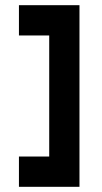

<svg xmlns="http://www.w3.org/2000/svg" viewBox="-20 -720 392 740"><path d="M53 -700V-583.3H169.7V-116.7H53V0H286.3V-700Z"/></svg>

Font: Stepalange
Style: Regular
Weight: 400
Designer: Szymon Furjan
Version: Version 1.005;Fontself Maker 3.5.8